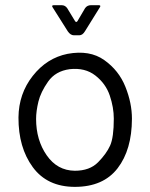

<svg xmlns="http://www.w3.org/2000/svg" viewBox="-20 -706 579 741"><path d="M268.7 15.2Q162.2 15 106.5 -60.9Q50.8 -136.8 51.3 -252.7Q52.2 -344.3 106.5 -413.2Q160.8 -482.2 240.8 -498.2Q326.2 -514 382.4 -474.1Q438.7 -434.2 463.9 -371.2Q489.2 -308.3 489.2 -247.7Q489 -128.2 433.8 -56.5Q378.5 15.2 268.7 15.2ZM268.7 -47Q326.3 -47 358.5 -79.8Q390.7 -112.5 404.9 -144Q419.2 -175.5 419.2 -248Q419.2 -291 403.7 -337.1Q388.2 -383.2 348.2 -414.4Q308.3 -445.7 248.7 -439Q194 -431.5 165.6 -391.1Q137.2 -350.7 128.2 -313.7Q119.3 -276.7 119.3 -247Q119.3 -165.5 160.2 -106.7Q201 -47.8 268.7 -47ZM241.8 -584.8 182.8 -678.2Q177.7 -686 188.5 -686H217.5Q231.5 -686 239.5 -674.2L269.7 -624.5Q274.2 -617.8 279 -624.5L308.2 -674.2Q316.2 -686 331.2 -686H360.5Q370 -686 366.2 -679.2L308.2 -585.8Q298.7 -569.8 286 -569.8H265.2Q252.3 -569.8 241.8 -584.8Z"/></svg>

Font: Vivano Light
Style: Regular
Weight: 300
Designer: Joe Prince, Josias Burgherr
Version: Version 2.064;September 19, 2022;FontCreator 14.0.0.2877 64-